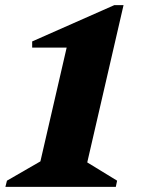

<svg xmlns="http://www.w3.org/2000/svg" viewBox="-20 -726 560 746"><path d="M1 0 7 -24 137 -99 239 -541H105V-565L424 -706H460L319 -95L435 -24L430 0Z"/></svg>

Font: Platypi Light ExtraBold
Style: Italic
Weight: 800
Italic angle: -13°
Version: Version 1.200